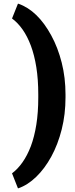

<svg xmlns="http://www.w3.org/2000/svg" viewBox="-20 -800 405 1036"><path d="M79.6 215.8H76.7L44.9 135.3Q75.7 112.3 101.3 75.9Q127 39.6 146.5 -11.2Q165.5 -62 176 -127.4Q186.5 -192.9 186.5 -273.9V-290.5Q186.5 -371.6 176 -437.3Q165.5 -502.9 146.5 -553.7Q127.4 -604.5 101.6 -641.1Q75.7 -677.7 44.9 -700.2L76.7 -779.8H79.6Q183.6 -743.2 256.8 -608.4Q292.5 -543 313 -461.9Q333.5 -380.9 333.5 -289.6V-274.9Q333.5 -183.1 313 -101.8Q292.5 -20.5 256.8 44.9Q221.2 109.9 175.5 154.1Q129.9 198.2 79.6 215.8Z"/></svg>

Font: Hanuman Black
Style: Regular
Weight: 900
Designer: Danh Hong
Version: Version 8.002; ttfautohint (v1.8.3)